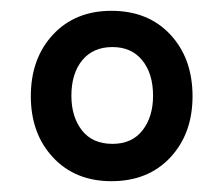

<svg xmlns="http://www.w3.org/2000/svg" viewBox="-20 -749 415 355"><path d="M186 -414Q119 -414 78 -458Q37 -502 37 -571Q37 -641 78 -685Q119 -729 186 -729Q254 -729 295 -685Q336 -641 336 -571Q336 -502 295 -458Q254 -414 186 -414ZM188 -483Q224 -483 243.5 -508Q263 -533 263 -572Q263 -613 243 -637.5Q223 -662 188 -662Q152 -662 132 -637.5Q112 -613 112 -572Q112 -533 131.5 -508Q151 -483 188 -483Z"/></svg>

Font: Noto Serif SemiCondensed ExtraBold
Style: Regular
Weight: 800
Width: 4
Designer: Monotype Design Team
Foundry: Monotype Imaging Inc.
Version: Version 2.015